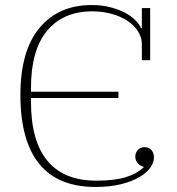

<svg xmlns="http://www.w3.org/2000/svg" viewBox="-20 -730 701 762"><path d="M359 12Q210 12 135.5 -80Q61 -172 61 -353Q61 -528 136.5 -619Q212 -710 344 -710Q384 -710 417 -701.5Q450 -693 475 -680Q500 -667 516.5 -650.5Q533 -634 540 -618H543V-698H576V-491H543V-554Q543 -582 527.5 -606Q512 -630 485.5 -647.5Q459 -665 423 -675Q387 -685 346 -685Q231 -685 167 -608Q103 -531 103 -382V-366H450V-341H103V-325Q103 -170 168.5 -91.5Q234 -13 362 -13Q436 -13 480 -27Q524 -41 550 -66V-68Q535 -72 526 -83Q517 -94 517 -108Q517 -124 527 -135Q537 -146 554 -146Q571 -146 581 -134.5Q591 -123 591 -105Q591 -85 576.5 -64.5Q562 -44 533 -27Q504 -10 460.5 1Q417 12 359 12Z"/></svg>

Font: IBM Plex Serif ExtraLight
Style: Regular
Weight: 200
Designer: Mike Abbink, Paul van der Laan, Pieter van Rosmalen
Foundry: Bold Monday
Version: Version 2.5